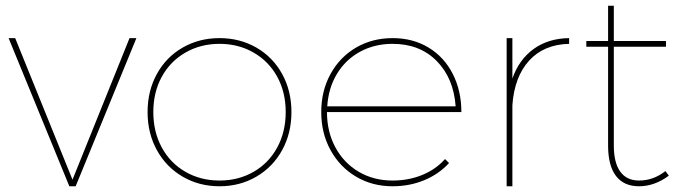

<svg xmlns="http://www.w3.org/2000/svg" viewBox="-20 -650 2378 670"><path d="M33 -517 233 -23 432 -517H456L244 0H222L10 -517Z M997 -259Q997 -185 964.5 -126Q932 -67 874.5 -33.5Q817 0 746 0Q675 0 617.5 -33.5Q560 -67 527.5 -126Q495 -185 495 -259Q495 -333 527.5 -392Q560 -451 617.5 -484Q675 -517 746 -517Q817 -517 874.5 -484Q932 -451 964.5 -392Q997 -333 997 -259ZM515 -259Q515 -190 544.5 -135.5Q574 -81 627 -50.5Q680 -20 746 -20Q812 -20 865 -50.5Q918 -81 947.5 -135.5Q977 -190 977 -259Q977 -328 947.5 -382Q918 -436 865 -466.5Q812 -497 746 -497Q680 -497 627 -466.5Q574 -436 544.5 -382Q515 -328 515 -259Z M1533 -95 1547 -81Q1511 -42 1460 -21Q1409 0 1350 0Q1279 0 1222.5 -33.5Q1166 -67 1133.5 -126Q1101 -185 1101 -259Q1101 -333 1133.5 -392Q1166 -451 1222.5 -484Q1279 -517 1350 -517Q1421 -517 1475.5 -484Q1530 -451 1560 -392Q1590 -333 1590 -259H1121Q1121 -190 1150.5 -135.5Q1180 -81 1232 -50.5Q1284 -20 1350 -20Q1406 -20 1453.5 -39.5Q1501 -59 1533 -95ZM1122 -279H1570Q1563 -377 1504 -437Q1445 -497 1350 -497Q1287 -497 1236.5 -469.5Q1186 -442 1156 -392.5Q1126 -343 1122 -279Z M1966 -517V-497Q1878 -495 1826.5 -438.5Q1775 -382 1768 -283V0H1748V-517H1768V-376Q1791 -442 1842 -479Q1893 -516 1966 -517Z M2314 -37Q2264 0 2210 0Q2157 0 2129.5 -36Q2102 -72 2102 -142V-487H2026V-507H2102V-630H2122V-507H2304V-487H2122V-142Q2122 -82 2144.5 -51Q2167 -20 2210 -20Q2260 -20 2302 -53Z"/></svg>

Font: Montserrat-Arabic Thin
Style: Regular
Weight: 250
Designer: Mohamed Gaber
Foundry: Kief Type Foundry
Version: Version 5.008